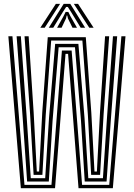

<svg xmlns="http://www.w3.org/2000/svg" viewBox="-20 -991 705 1011"><path d="M89.8 0 24 -800H45.5L108.8 -17.5H251L306 -724.8H357.2L412.2 -17.5H555.2L619.2 -800H640.8L574.2 0H393.5L338.5 -707.2H325L269.8 0ZM122.8 -35 99.8 -365.8 67.5 -800H89.8L120.2 -378L142 -52.8H218L238.2 -370.8L270.5 -760H392.8L425 -370.2L445 -52.8H522L543.8 -377.2L574.8 -800H597L564 -365L541.2 -35H426.2L406.5 -354.8L374.8 -742.2H288.8L256.8 -355L237 -35ZM157 -70.2 138.5 -389.2 109.2 -800H130.8L157.2 -399L173.8 -87.8H186L202.5 -398.8L231.5 -795H431.8L460.8 -398L477.5 -87.8H490.2L506.5 -398L533.2 -800H554.8L525.5 -388.5L507 -70.2H460L442.8 -384.8L413.8 -777.5H249.5L220.8 -385.8L203.2 -70.2ZM192.2 -844.8 274.2 -970.8H296.5L215.2 -844.8ZM236.8 -844.8 315.5 -970.8H350L428.5 -844.8H405L354.8 -927L337 -954.5H328.2L310.5 -927L260.2 -844.8ZM450.2 -844.8 368.8 -970.8H391L473 -844.8ZM280.5 -844.8 314.8 -906.2 325.5 -928H339.8L350.5 -906.2L385.5 -844.8H361.8L337.8 -893.8L334.2 -909.2H331L327.5 -893.8L304.2 -844.8Z"/></svg>

Font: Big Shoulders Inline Display
Style: Bold
Weight: 700
Designer: Patric King
Foundry: XO Type Co
Version: Version 1.000